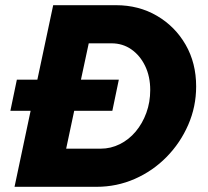

<svg xmlns="http://www.w3.org/2000/svg" viewBox="-20 -720 800 740"><path d="M36 0 98 -293H20L45 -413H124L185 -700H427Q515 -700 585 -659Q655 -618 695.5 -547.5Q736 -477 736 -387Q736 -309 705.5 -239Q675 -169 622 -115Q569 -61 499.5 -30.5Q430 0 352 0ZM235 -147H368Q407 -147 442 -164.5Q477 -182 503 -213Q529 -244 544 -285Q559 -326 559 -373Q559 -425 539.5 -465.5Q520 -506 486.5 -529.5Q453 -553 410 -553H322L292 -413H438L413 -293H266Z"/></svg>

Font: Red Hat Text
Style: Italic
Weight: 300
Italic angle: -12°
Designer: Pentagram, MCKL
Foundry: Pentagram, MCKL
Version: Version 1.023